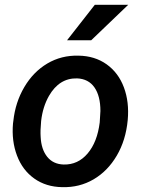

<svg xmlns="http://www.w3.org/2000/svg" viewBox="-20 -770 597 800"><path d="M35.6 -266.1Q43.9 -343.8 81.3 -407.2Q118.7 -470.7 177.2 -505.4Q235.8 -540 307.1 -538.1Q375 -537.1 424.3 -502Q473.6 -466.8 496.3 -405.8Q519 -344.7 512.2 -270Q504.4 -186 466.6 -121.6Q428.7 -57.1 369.9 -22.7Q311 11.7 239.3 9.8Q171.9 8.8 122.8 -26.1Q73.7 -61 50.8 -121.8Q27.8 -182.6 34.2 -255.9ZM149.4 -199.2Q151.9 -147.9 176.5 -116.9Q201.2 -85.9 245.1 -84.5Q304.7 -83 345 -130.4Q385.3 -177.7 395.5 -259.8L398.4 -307.6Q398.4 -370.1 373.5 -405.8Q348.6 -441.4 301.3 -443.4Q227.1 -445.3 184.1 -370.6Q158.2 -325.2 151.4 -266.1Q147.5 -225.1 149.4 -199.2ZM375 -750H514.2L359.9 -602.1H259.3Z"/></svg>

Font: TypoPRO Roboto
Style: Italic
Weight: 500
Italic angle: -12°
Designer: Google
Version: Version 2.136; 2016